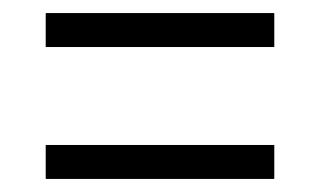

<svg xmlns="http://www.w3.org/2000/svg" viewBox="-20 -497 490 294"><path d="M50 -477H400V-425H50ZM50 -275H400V-223H50Z"/></svg>

Font: Pathway Extreme Condensed ExtraLight
Style: Regular
Weight: 250
Width: 3
Version: Version 1.001;gftools[0.9.26]